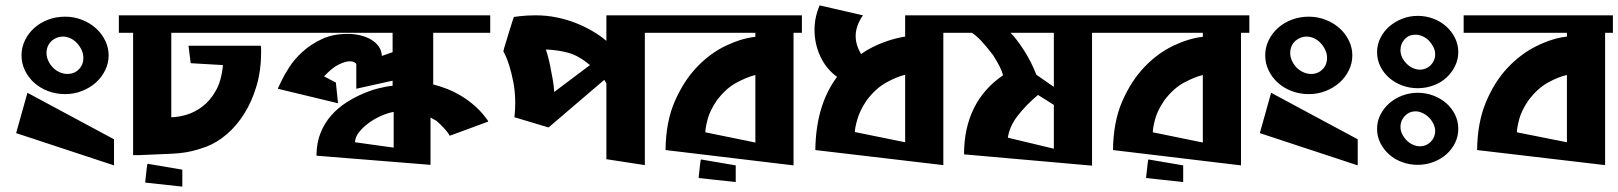

<svg xmlns="http://www.w3.org/2000/svg" viewBox="-20 -614 6018 714"><path d="M60 -408Q60 -438 73 -464.5Q86 -491 108 -510.5Q130 -530 159.5 -541Q189 -552 222 -552Q255 -552 284.5 -540.5Q314 -529 336 -509.5Q358 -490 371 -463.5Q384 -437 384 -408Q384 -379 371 -352.5Q358 -326 336 -306.5Q314 -287 284.5 -275.5Q255 -264 222 -264Q189 -264 159.5 -275Q130 -286 108 -305.5Q86 -325 73 -351.5Q60 -378 60 -408ZM172 -462Q153 -444 153 -417Q153 -402 159.5 -388Q166 -374 176.5 -363Q187 -352 201.5 -345.5Q216 -339 231 -339Q256 -339 273 -356Q290 -373 290 -399Q290 -414 283.5 -428Q277 -442 266.5 -453.5Q256 -465 242 -471.5Q228 -478 214 -478Q191 -478 172 -462ZM404 -96V1L40 -119L82 -269Z M980 -492H617V-178Q641 -178 672.5 -187Q704 -196 733 -218Q762 -240 783 -277.5Q804 -315 809 -372L689 -379L681 -444H950Q951 -437 951 -430.5Q951 -424 951 -417Q951 -352 934 -294.5Q917 -237 888.5 -191.5Q860 -146 823 -114.5Q786 -83 746 -68Q715 -57 693.5 -52Q672 -47 647.5 -44.5Q623 -42 588 -41Q553 -40 494 -37H475V-492H422V-557H980ZM529 -5 658 17V80L520 65L521 54Q522 46 523 36Q524 26 525 17Q526 8 527 2Q528 -4 529 -5Z M1444 -65V-198Q1422 -194 1397 -183Q1372 -172 1351 -156.5Q1330 -141 1315.5 -123Q1301 -105 1300 -85ZM1581 -177V-1L1157 -35V-41Q1158 -86 1173 -122Q1188 -158 1212 -185Q1236 -212 1266 -231.5Q1296 -251 1327 -264.5Q1358 -278 1387.5 -285.5Q1417 -293 1440 -295V-314L1305 -284V-375Q1305 -378 1298.5 -382Q1292 -386 1280 -386Q1265 -386 1240.5 -374.5Q1216 -363 1185 -330L1229 -307L1237 -230L1013 -284L1026 -312Q1036 -333 1055 -363Q1074 -393 1104.5 -421Q1135 -449 1176.5 -468.5Q1218 -488 1273 -488Q1297 -488 1320 -482.5Q1343 -477 1360.5 -466.5Q1378 -456 1388.5 -441Q1399 -426 1400 -406L1440 -420V-492H973V-557H1803V-492H1591V-300Q1615 -294 1641 -284Q1667 -274 1694 -258Q1721 -242 1746.5 -219.5Q1772 -197 1794 -166Q1794 -164 1795 -163L1796 -162L1652 -109L1649 -115Q1644 -123 1636.5 -131.5Q1629 -140 1620.5 -148.5Q1612 -157 1604 -164Q1598 -168 1581 -177Z M1893 -178Q1896 -205 1896 -230Q1896 -273 1889 -308.5Q1882 -344 1874 -369.5Q1866 -395 1859 -409Q1852 -423 1852 -423L1855 -436Q1859 -449 1865 -468.5Q1871 -488 1876.5 -506.5Q1882 -525 1886.5 -538Q1891 -551 1891 -551L1915 -554Q1939 -557 1973 -557Q2013 -557 2051.5 -549Q2090 -541 2123.5 -527.5Q2157 -514 2185.5 -497Q2214 -480 2235 -462V-557H2406V-492H2378V0L2235 -22V-304L2227 -317L2020 -140ZM2174 -372Q2132 -407 2094 -417.5Q2056 -428 2010 -430Q2011 -428 2016 -410.5Q2021 -393 2026 -369Q2031 -345 2035.5 -318.5Q2040 -292 2041 -272Z M2962 -492H2931V1L2455 -56Q2456 -161 2489.5 -237.5Q2523 -314 2572.5 -365.5Q2622 -417 2680.5 -444.5Q2739 -472 2789 -477V-492H2403V-557H2962ZM2789 -84V-335Q2759 -328 2719.5 -307Q2680 -286 2646 -241Q2620 -203 2611.5 -170.5Q2603 -138 2603 -122ZM2716 1V63L2578 48L2579 37Q2580 30 2581 20Q2582 10 2583 1Q2584 -8 2585 -14.5Q2586 -21 2587 -21Z M3346 -85V-336Q3316 -329 3276.5 -307.5Q3237 -286 3203 -241Q3178 -204 3168.5 -171Q3159 -138 3159 -123ZM3182 -413Q3203 -428 3226.5 -439.5Q3250 -451 3272.5 -459Q3295 -467 3314 -471.5Q3333 -476 3346 -478V-557H3516V-492H3488V0L3012 -56Q3014 -219 3089 -323L3093 -328Q3052 -358 3030.5 -404.5Q3009 -451 3009 -503Q3009 -550 3028 -594L3189 -557Q3162 -518 3162 -480Q3162 -447 3182 -413Z M4069 -492H4041V2L3565 -40Q3565 -137 3601.5 -211Q3638 -285 3710 -334L3708 -341Q3706 -349 3698 -365.5Q3690 -382 3673 -409Q3623 -475 3594 -492H3514V-557H4069ZM3840 -261Q3795 -223 3764.5 -183.5Q3734 -144 3728 -102L3899 -61V-224ZM3899 -492H3738Q3760 -470 3787.5 -427.5Q3815 -385 3834 -336L3899 -291Z M4626 -492H4595V1L4119 -56Q4120 -161 4153.5 -237.5Q4187 -314 4236.5 -365.5Q4286 -417 4344.5 -444.5Q4403 -472 4453 -477V-492H4067V-557H4626ZM4453 -84V-335Q4423 -328 4383.5 -307Q4344 -286 4310 -241Q4284 -203 4275.5 -170.5Q4267 -138 4267 -122ZM4380 1V63L4242 48L4243 37Q4244 30 4245 20Q4246 10 4247 1Q4248 -8 4249 -14.5Q4250 -21 4251 -21Z M4685 -408Q4685 -438 4698 -464.5Q4711 -491 4733 -510.5Q4755 -530 4784.5 -541Q4814 -552 4847 -552Q4880 -552 4909.5 -540.5Q4939 -529 4961 -509.5Q4983 -490 4996 -463.5Q5009 -437 5009 -408Q5009 -379 4996 -352.5Q4983 -326 4961 -306.5Q4939 -287 4909.5 -275.5Q4880 -264 4847 -264Q4814 -264 4784.5 -275Q4755 -286 4733 -305.5Q4711 -325 4698 -351.5Q4685 -378 4685 -408ZM4797 -462Q4778 -444 4778 -417Q4778 -402 4784.5 -388Q4791 -374 4801.5 -363Q4812 -352 4826.5 -345.5Q4841 -339 4856 -339Q4881 -339 4898 -356Q4915 -373 4915 -399Q4915 -414 4908.5 -428Q4902 -442 4891.5 -453.5Q4881 -465 4867 -471.5Q4853 -478 4839 -478Q4816 -478 4797 -462ZM5029 -96V1L4665 -119L4707 -269Z M5252 -555Q5283 -555 5310.5 -544.5Q5338 -534 5358.5 -515.5Q5379 -497 5391 -472.5Q5403 -448 5403 -420Q5403 -393 5391 -368.5Q5379 -344 5359 -325.5Q5339 -307 5311 -296.5Q5283 -286 5252 -286Q5221 -286 5193.5 -296.5Q5166 -307 5145.5 -325Q5125 -343 5113 -367.5Q5101 -392 5101 -420Q5101 -448 5113.5 -473Q5126 -498 5147 -516Q5168 -534 5195 -544.5Q5222 -555 5252 -555ZM5299 -370Q5317 -388 5317 -412Q5317 -426 5310.5 -439Q5304 -452 5294 -462.5Q5284 -473 5270.5 -479Q5257 -485 5244 -485Q5219 -485 5203.5 -468Q5188 -451 5188 -428Q5188 -413 5194.5 -400Q5201 -387 5211 -377Q5221 -367 5234 -361Q5247 -355 5261 -355Q5282 -355 5299 -370ZM5252 -269Q5283 -269 5310.5 -258.5Q5338 -248 5358.5 -230Q5379 -212 5391 -187.5Q5403 -163 5403 -135Q5403 -107 5391 -82.5Q5379 -58 5358.5 -40Q5338 -22 5310.5 -11.5Q5283 -1 5252 -1Q5222 -1 5194.5 -11Q5167 -21 5146.5 -39Q5126 -57 5113.5 -81.5Q5101 -106 5101 -135Q5101 -163 5113.5 -187.5Q5126 -212 5146.5 -230Q5167 -248 5194.5 -258.5Q5222 -269 5252 -269ZM5299 -85Q5317 -103 5317 -127Q5317 -140 5310.5 -153.5Q5304 -167 5294 -177Q5284 -187 5270.5 -193.5Q5257 -200 5244 -200Q5221 -200 5204.5 -183Q5188 -166 5188 -143Q5188 -128 5194.5 -115Q5201 -102 5211 -92Q5221 -82 5234 -76Q5247 -70 5261 -70Q5282 -70 5299 -85Z M5978 -492H5949V0L5473 -56Q5474 -158 5506 -234.5Q5538 -311 5587.5 -363Q5637 -415 5695.5 -443.5Q5754 -472 5807 -478V-492H5423V-557H5978ZM5807 -85V-335Q5777 -329 5737.5 -307.5Q5698 -286 5664 -241Q5638 -203 5629.5 -170.5Q5621 -138 5621 -122Z"/></svg>

Font: Shorif Bongobondhu ANSI V1
Style: Regular
Weight: 400
Designer: Shorif Uddin Shishir, Shorif art & Design, e-mail : shorifart@gmail.com, facebook : Shorif2001
Foundry: Lipighor Font Foundry
Version: Designed by Shorif Uddin Shishir | Developed by Niladri Shek